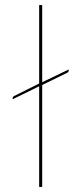

<svg xmlns="http://www.w3.org/2000/svg" viewBox="-20 -740 322 760"><path d="M147 -720V-414.5L252 -465V-462Q252 -459 251.2 -456.8Q250.5 -454.5 246 -452L147 -403.5V0H135V-398.5L30 -347V-350Q30 -354 31 -355.8Q32 -357.5 36 -360L135 -409.5V-720Z"/></svg>

Font: Lato Hairline
Style: Regular
Weight: 250
Designer: Lukasz Dziedzic
Foundry: Lukasz Dziedzic
Version: Version 1.104; Western+Polish opensource